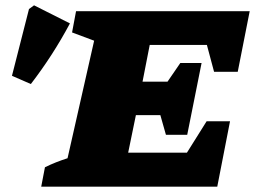

<svg xmlns="http://www.w3.org/2000/svg" viewBox="-20 -702 959 722"><path d="M135 0 149 -73Q169 -83 190.5 -91.5Q212 -100 234 -107L334 -549L251 -580L266 -660H919L874 -432H785L758 -533H543L516 -395H610L658 -465H738L684 -195H604L583 -269H491L462 -128H683L757 -246H845L797 0ZM96 -386 25 -417 89 -668 108 -682 243 -614Q179 -494 96 -386Z"/></svg>

Font: Piazzolla SC Black
Style: Italic
Weight: 900
Italic angle: -11.3°
Designer: Juan Pablo del Peral
Foundry: Huerta Tipografica
Version: Version 1.330